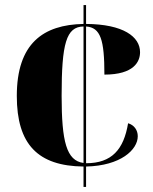

<svg xmlns="http://www.w3.org/2000/svg" viewBox="-20 -734 599 754"><path d="M308 -80V0H318V-80C454 -83 521 -146 521 -199C521 -223 507 -243 483 -250C466 -147 419 -93 318 -93V-630C375 -626 390 -578 390 -441C506 -441 530 -492 530 -529C530 -590 464 -639 318 -640V-714H308V-640C149 -637 46 -563 46 -357C46 -167 129 -82 308 -80ZM308 -630V-94C241 -103 222 -178 222 -358C222 -563 240 -629 308 -630Z"/></svg>

Font: Noto Serif Display ExtraBold
Style: Regular
Weight: 800
Designer: Monotype Design Team
Foundry: Monotype Imaging Inc.
Version: Version 2.009